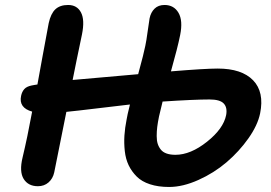

<svg xmlns="http://www.w3.org/2000/svg" viewBox="-20 -742 1080 764"><path d="M130.9 -1Q92.3 -1 74.2 -30Q56.2 -59.1 69.8 -115.2Q88.9 -194.8 107.9 -297.9Q53.7 -313 64 -360.8Q67.4 -377 76.7 -387.5Q85.9 -397.9 106 -401.9Q108.4 -402.3 116.2 -403.8Q124 -405.3 128.9 -405.8Q132.8 -426.3 149.2 -517.3Q165.5 -608.4 173.8 -649.9Q182.1 -688 200.4 -705.1Q218.8 -722.2 251 -722.2Q286.6 -722.2 302.2 -692.6Q317.9 -663.1 306.2 -605Q298.3 -569.3 285.2 -504.2Q272 -439 269 -423.8Q278.3 -424.8 529.8 -446.8Q553.2 -532.7 558.1 -559.1Q562.5 -579.1 567.4 -616Q572.3 -652.8 575.2 -668.9Q580.1 -692.9 595 -707.5Q609.9 -722.2 634.8 -722.2Q671.9 -722.2 690.2 -691.2Q708.5 -660.2 696.8 -602.1Q687 -553.2 660.2 -458Q795.9 -469.2 846.2 -469.2Q941.9 -469.2 987.1 -422.6Q1032.2 -376 1015.1 -291Q1005.4 -243.7 968.5 -191.4Q931.6 -139.2 881.6 -96.4Q831.5 -53.7 769.5 -25.9Q707.5 2 652.8 2Q609.4 2 576.7 -8.8Q543.9 -19.5 523.9 -39.6Q503.9 -59.6 491.9 -84.5Q480 -109.4 476.6 -140.6Q473.1 -171.9 475.1 -202.6Q477.1 -233.4 483.9 -267.1Q485.8 -280.8 497.1 -326.2Q456.5 -321.8 368.4 -311Q280.3 -300.3 244.1 -296.9Q205.6 -103 195.8 -56.2Q190.4 -31.2 173.1 -16.1Q155.8 -1 130.9 -1ZM612.8 -278.8Q607.9 -254.9 605.7 -237.1Q603.5 -219.2 603.5 -200.7Q603.5 -182.1 607.7 -169.4Q611.8 -156.7 620.1 -146.5Q628.4 -136.2 643.1 -131.1Q657.7 -126 678.2 -126Q738.3 -126 803.7 -178Q869.1 -230 879.9 -284.2Q885.3 -314.5 870.1 -330.3Q855 -346.2 814 -346.2Q751.5 -346.2 627 -337.9Q622.6 -320.8 612.8 -278.8Z"/></svg>

Font: Shantell Sans Bouncy
Style: Italic
Weight: 600
Italic angle: -11.31°
Designer: Stephen Nixon, Anya Danilova, Shantell Martin
Foundry: Arrow Type
Version: Version 1.006;[9816181b4]